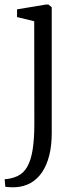

<svg xmlns="http://www.w3.org/2000/svg" viewBox="-41 -560 338 822"><path d="M25.5 241.5Q20 242 10.2 241.8Q0.5 241.5 -8 240.8Q-16.5 240 -18.5 239L-21 207Q-14 207.5 2.5 204.2Q19 201 34.5 193.5Q60 181.5 75.8 153.8Q91.5 126 98.8 80.5Q106 35 106 -29.5L105.5 -469L32 -487V-520L155.5 -540.5H166.5L180.5 -529V9.5Q180.5 63.5 169.8 105.8Q159 148 138.8 177.8Q118.5 207.5 89.8 223.5Q61 239.5 25.5 241.5Z"/></svg>

Font: Merriweather 72pt Light
Style: Regular
Weight: 300
Version: Version 2.100